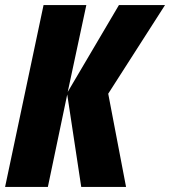

<svg xmlns="http://www.w3.org/2000/svg" viewBox="-25 -734 668 754"><path d="M-5 0 146 -714H314L241 -373L442 -714H623L400 -366L470 0H294L239 -363L163 0Z"/></svg>

Font: Noto Sans Display Condensed Black
Style: Italic
Weight: 900
Width: 3
Italic angle: -192°
Designer: Monotype Design Team
Foundry: Monotype Imaging Inc.
Version: Version 1.900